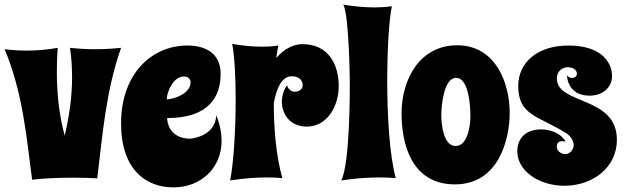

<svg xmlns="http://www.w3.org/2000/svg" viewBox="-29 -773 2700 831"><path d="M495 -566C457 -562 420 -560 383 -560C346 -560 310 -562 274 -566C280 -524 283 -482 283 -439C283 -355 271 -270 251 -186C227 -274 217 -367 217 -462C217 -496 218 -531 221 -566C177 -558 132 -554 87 -554C55 -554 23 -556 -9 -560C69 -374 85 -186 110 5C154 -1 224 -4 288 -4C327 -4 364 -3 392 -1C415 -190 429 -379 495 -566Z M926 -454C926 -544 858 -576 782 -576C630 -576 495 -456 495 -239C495 -38 604 38 721 38C841 38 930 -46 930 -163C930 -195 924 -232 907 -274C903 -181 796 -173 796 -173C795 -173 701 -166 694 -262C877 -262 926 -356 926 -454ZM692 -343C696 -384 723 -442 768 -442C784 -442 796 -432 796 -417C796 -370 729 -344 692 -343Z M1233 -443C1273 -443 1281 -418 1281 -404C1281 -389 1269 -376 1245 -376C1245 -376 1222 -376 1213 -404C1199 -384 1191 -358 1191 -332C1191 -283 1223 -225 1299 -225C1387 -225 1437 -313 1437 -400C1437 -490 1396 -582 1279 -582C1244 -582 1201 -563 1167 -522C1169 -542 1172 -560 1176 -576C1176 -576 1150 -571 1106 -571C1072 -571 1028 -574 976 -583C986 -532 991 -440 991 -342C991 -210 982 -65 967 8C1031 -2 1085 -5 1125 -5C1168 -5 1193 -2 1193 -2C1166 -97 1156 -216 1156 -326C1168 -395 1193 -443 1233 -443Z M1684 -2C1657 -99 1647 -269 1647 -425C1647 -561 1655 -688 1667 -746C1667 -746 1638 -741 1591 -741C1555 -741 1509 -744 1457 -753C1483 -702 1485 -412 1485 -412C1485 -383 1486 -66 1448 8C1512 -2 1569 -5 1611 -5C1656 -5 1684 -2 1684 -2Z M2177 -285C2177 -417 2114 -577 1950 -577C1787 -577 1709 -429 1709 -282C1709 -157 1748 25 1940 25C2131 25 2177 -172 2177 -285ZM2007 -269C2007 -224 1993 -141 1943 -141C1891 -141 1881 -232 1881 -275C1881 -320 1893 -436 1945 -436C2000 -436 2007 -315 2007 -269Z M2620 -444C2620 -505 2571 -576 2432 -576C2295 -576 2214 -501 2214 -401C2214 -274 2298 -273 2421 -197C2442 -184 2454 -162 2454 -145C2454 -126 2438 -106 2417 -106C2399 -106 2381 -120 2381 -138C2381 -155 2390 -162 2404 -162C2409 -162 2414 -161 2419 -160C2401 -194 2356 -213 2313 -213C2255 -213 2210 -182 2210 -118C2210 -33 2304 31 2414 31C2535 31 2641 -47 2641 -168C2641 -359 2381 -318 2381 -434C2381 -466 2407 -482 2427 -482C2458 -482 2468 -465 2468 -454C2468 -446 2462 -436 2447 -436C2442 -436 2431 -437 2425 -448C2425 -431 2434 -359 2523 -359C2576 -359 2620 -392 2620 -444Z"/></svg>

Font: Spicy Rice
Style: Regular
Weight: 400
Designer: Astigmatic (AOETI)
Foundry: Astigmatic (AOETI)
Version: Version 1.000